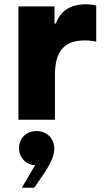

<svg xmlns="http://www.w3.org/2000/svg" viewBox="-20 -560 495 898"><path d="M237 0V-209C237 -323 282 -371 377 -371C410 -371 430 -365 430 -365V-534C430 -534 412 -540 382 -540C291 -540 257 -492 241 -450H235V-530H66V0ZM140 318 147 308C206 225 234 179 234 136C234 86 198 53 151 53C103 53 69 87 69 133C69 177 102 211 144 213L82 318Z"/></svg>

Font: Be Vietnam Pro ExtraBold
Style: Regular
Weight: 800
Designer: Lam Bao, Tony Le, Vietanh Nguyen
Foundry: Yellow Type Foundry
Version: Version 1.002